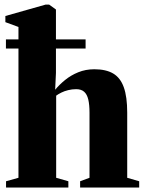

<svg xmlns="http://www.w3.org/2000/svg" viewBox="-20 -838 648 858"><path d="M62.5 -43.5V-717.5L4 -739V-766.5L184 -817.5H199.5L230 -795.5V-512L226.5 -437Q245 -459.5 270.8 -480.5Q296.5 -501.5 329.5 -515Q362.5 -528.5 401.5 -528.5Q453.5 -528.5 485.8 -509.5Q518 -490.5 533.2 -448Q548.5 -405.5 548.5 -334.5V-43.5L602 -28V0H338V-28L380 -43.5V-334Q380 -370 374.5 -393.2Q369 -416.5 356 -428Q343 -439.5 320.5 -439.5Q302 -439.5 284.8 -435.2Q267.5 -431 254 -424.2Q240.5 -417.5 231 -410.5V-43.5L285.5 -28V0H7V-28ZM6.5 -662H362.5V-621H6.5Z"/></svg>

Font: Merriweather 120pt Black
Style: Regular
Weight: 900
Designer: Eben Sorkin
Foundry: Eben Sorkin
Version: Version 2.100